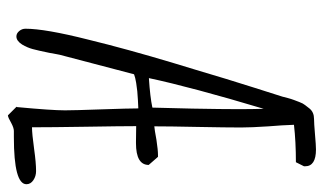

<svg xmlns="http://www.w3.org/2000/svg" viewBox="-187 -612 820 486"><g transform="rotate(90 223.0 -369.0)"><path d="M291 12.7Q303.7 5.9 311.5 5.9H327.1Q446.3 5.9 446.3 -25.9Q446.3 -36.6 436 -43.5Q425.8 -50.3 413.1 -50.3Q392.1 -50.3 357.4 -45.4Q318.4 -40 302.2 -40Q302.2 -87.9 300.8 -177.2Q299.3 -266.1 299.3 -303.7L337.9 -303.2H342.3Q397.5 -303.2 397.5 -335.4L377 -358.9H372.1Q359.9 -358.9 334 -355Q307.6 -350.1 299.8 -349.6Q299.8 -386.2 301.3 -459.5Q302.7 -532.7 302.7 -569.3Q302.7 -594.2 299.8 -638.7Q296.9 -672.4 295.9 -703.1Q338.4 -708 390.6 -708L400.9 -728.5V-731.4Q400.9 -758.8 358.4 -758.8Q348.1 -758.8 319.8 -756.3Q291.5 -753.9 281.2 -753.9Q264.2 -753.9 254.9 -742.7L246.1 -731.4Q241.7 -726.1 238.3 -716.8Q236.8 -712.4 232.9 -702.6Q230.5 -696.3 228 -687Q225.6 -677.7 224.6 -673.8L202.1 -603Q180.2 -534.2 156.7 -454.6L140.1 -399.9Q104 -279.8 80.1 -181.6Q52.7 -73.2 52.7 -23.4Q52.7 -14.6 58.6 -7.6Q64.5 -0.5 72.3 -0.5Q83.5 -0.5 92.8 -15.1Q100.6 -28.3 104.2 -41.7Q107.9 -55.2 113.8 -84Q116.2 -97.2 117.2 -102.8Q118.2 -108.4 118.7 -110.4L168 -298.3Q175.3 -301.3 189.9 -303.7Q210.4 -307.1 233.4 -308.1L243.7 -308.6Q251.5 -308.6 254.4 -309.1Q254.4 -285.6 256.8 -216.3Q259.3 -147 259.3 -123.5Q259.3 -89.8 251 -1.5L250 -1L272 21Q277.8 20.5 291 12.7ZM177.7 -335.9Q200.7 -443.8 255.4 -626.5Q256.3 -598.1 256.3 -563Q256.3 -521.5 254.9 -445.3L252.4 -344.7Q225.1 -338.9 177.7 -335.9Z"/></g></svg>

Font: Amatica SC
Style: Bold
Weight: 400
Designer: Vernon Adams, Ben Nathan
Foundry: newtypography
Version: Version 2.000